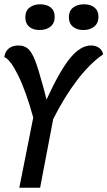

<svg xmlns="http://www.w3.org/2000/svg" viewBox="-27 -875 501 895"><path d="M397 -663Q419 -663 434 -652.5Q449 -642 454 -622Q392 -579 333 -502Q274 -425 221 -320L160 0H63L128 -327Q94 -450 57.5 -524Q21 -598 -7 -609Q-3 -636 14.5 -649.5Q32 -663 59 -663Q87 -663 104.5 -647Q122 -631 137 -592Q152 -553 174 -472L190 -411Q253 -548 301 -605.5Q349 -663 397 -663ZM228 -797Q228 -767 208.5 -751Q189 -735 157 -735Q127 -735 109 -750.5Q91 -766 91 -795Q91 -824 110.5 -839.5Q130 -855 160 -855Q191 -855 209.5 -840Q228 -825 228 -797ZM432 -797Q432 -767 412 -751Q392 -735 362 -735Q332 -735 313 -750.5Q294 -766 294 -795Q294 -824 313.5 -839.5Q333 -855 365 -855Q395 -855 413.5 -840Q432 -825 432 -797Z"/></svg>

Font: Sansita Light Italic
Style: Regular
Weight: 300
Italic angle: -11°
Designer: Pablo Cosgaya
Foundry: Omnibus-Type
Version: Version 1.006